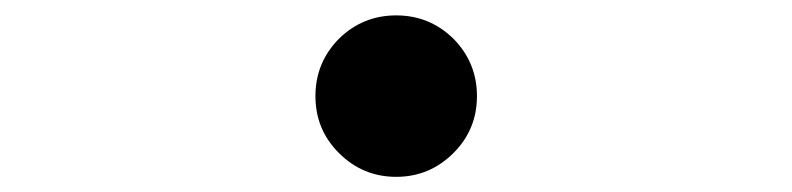

<svg xmlns="http://www.w3.org/2000/svg" viewBox="-20 -506 1040 252"><path d="M424.8 -455.1Q456.1 -485.8 500 -485.8Q543.9 -485.8 575.2 -455.1Q606 -423.8 606 -379.9Q606 -335.9 575.2 -305.2Q543.9 -273.9 500 -273.9Q456.1 -273.9 424.8 -305.2Q394 -335.9 394 -379.9Q394 -423.8 424.8 -455.1Z"/></svg>

Font: Black Ops One [rus by aLiNcE]
Style: Regular
Weight: 400
Designer: James Grieshaber
Foundry: James Grieshaber
Version: Version 1.002;May 25, 2024;FontCreator 13.0.0.2680 64-bit